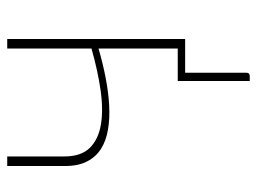

<svg xmlns="http://www.w3.org/2000/svg" viewBox="-110 -423 712 532"><g transform="rotate(-90 246.0 -157.0)"><path d="M404 -493V0H310.5V169.5Q310.5 179 301.5 179H287.5V-20.5H377.5V-240Q336.5 -228 296.2 -220.2Q256 -212.5 219.8 -210.5Q183.5 -208.5 152.8 -213.8Q122 -219 99.8 -233Q77.5 -247 64.8 -271.5Q52 -296 52 -332.5V-493H78.5V-335Q78.5 -288.5 102 -264.5Q125.5 -240.5 166.2 -233.5Q207 -226.5 261.5 -234.2Q316 -242 377.5 -259.5V-493Z"/></g></svg>

Font: Lato ExtraLight
Style: Regular
Weight: 275
Designer: Lukasz Dziedzic with Adam Twardoch and Botio Nikoltchev
Foundry: tyPoland Lukasz Dziedzic
Version: Version 2.015; 2015-08-06; http://www.latofonts.com/